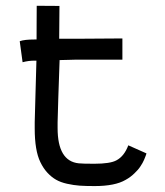

<svg xmlns="http://www.w3.org/2000/svg" viewBox="-20 -628 558 651"><path d="M175.3 -213.4V-193.8Q175.3 -81.5 247.1 -74.2Q260.3 -72.8 299.8 -72.8Q354 -72.8 375 -84.5Q401.4 -98.6 415 -135.3L476.6 -107.9Q476.6 -107.4 474.9 -102.3Q473.1 -97.2 471.9 -94.5Q470.7 -91.8 468.3 -85.7Q465.8 -79.6 463.1 -75.2Q460.4 -70.8 456.3 -64.2Q452.1 -57.6 447.3 -52.2Q442.4 -46.9 436.3 -40.8Q430.2 -34.7 422.4 -28.8Q414.6 -22.9 405.8 -18.1Q370.1 2.9 300.8 2.9Q271 2.9 250.2 1.5Q229.5 0 207.5 -4.9Q185.5 -9.8 170.2 -18.6Q154.8 -27.3 140.9 -42.2Q127 -57.1 116.7 -78.6Q97.7 -117.7 97.7 -192.4V-213.4Q98.6 -239.7 100.3 -308.6Q102.1 -377.4 103.5 -422.4H96.7Q76.7 -422.4 56.6 -417L46.9 -488.3Q62.5 -494.1 96.7 -494.1H104Q104 -511.2 104.2 -551.3Q104.5 -591.3 104.5 -608.4L181.6 -607.9Q181.6 -563 180.7 -496.6H240.2L386.2 -497.6H395V-425.8H240.2Q229 -425.8 211.2 -425Q193.4 -424.3 182.1 -424.3Q179.7 -366.7 177.7 -297.1Q175.8 -227.5 175.3 -213.4Z"/></svg>

Font: FantasqueSansM Nerd Font
Style: Regular
Weight: 400
Monospace: yes
Designer: Jany Belluz
Version: Version 1.8.0 ; ttfautohint (v1.8.2);Nerd Fonts 3.4.0